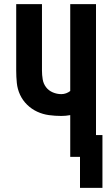

<svg xmlns="http://www.w3.org/2000/svg" viewBox="-20 -755 540 924"><path d="M365 149V0H318V-201Q307 -199 296.5 -198Q286 -197 275 -197Q245 -197 215.5 -201Q186 -205 159 -217.5Q132 -230 110.5 -251Q89 -272 76.5 -299Q64 -326 61 -355.5Q58 -385 58 -415V-735H182V-415Q182 -394 185.5 -373Q189 -352 201.5 -335.5Q214 -319 234 -310.5Q254 -302 275 -302Q287 -302 298 -306Q309 -310 318 -317V-735H442V-105H473V149Z"/></svg>

Font: Iosevka Term Curly Extrabold
Style: Regular
Weight: 800
Designer: Belleve Invis
Foundry: Belleve Invis
Version: Version 32.3.0